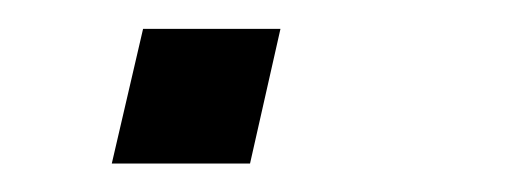

<svg xmlns="http://www.w3.org/2000/svg" viewBox="-20 -115 366 135"><path d="M58.6 0 80.6 -94.7H177.2L155.8 0Z"/></svg>

Font: HK Grotesk Italic
Style: Regular
Weight: 400
Italic angle: -13°
Designer: Alfredo Marco Pradil and Stefan Peev
Foundry: Hanken Design Co.
Version: Version 1.000;PS 001.000;hotconv 1.0.88;makeotf.lib2.5.64775